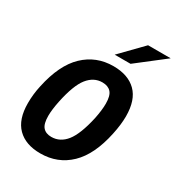

<svg xmlns="http://www.w3.org/2000/svg" viewBox="-169 -795 838 912"><g transform="rotate(30 250.0 -339.5)"><path d="M19 -167Q19 -216 30 -265Q58 -396 124 -459Q190 -522 284 -522Q365 -522 409.5 -478Q454 -434 454 -345Q454 -300 442 -244Q415 -115 349.5 -52Q284 11 189 11Q108 11 63.5 -33.5Q19 -78 19 -167ZM331 -265Q341 -314 341 -349Q341 -393 324.5 -411Q308 -429 277 -429Q230 -429 197 -387.5Q164 -346 143 -245Q133 -196 133 -163Q133 -119 149 -101Q165 -83 195 -83Q243 -83 276 -124.5Q309 -166 331 -265ZM376 -690H500L348 -572H261Z"/></g></svg>

Font: Decalotype SemiBold Italic
Style: Regular
Weight: 600
Italic angle: -12°
Designer: Alfredo Marco Pradil
Foundry: Alfredo Marco Pradil
Version: Version 1.0